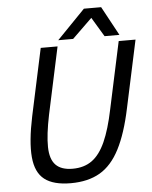

<svg xmlns="http://www.w3.org/2000/svg" viewBox="-57 -888 747 943"><g transform="rotate(-5 316.0 -416.0)"><path d="M560.7 -336Q534.7 -212 495.4 -136Q456.2 -60 397.8 -26Q339.3 8 254 8Q168.7 8 124.8 -26Q80.8 -60 74.1 -136Q67.3 -212 93.3 -336H176.3Q156.3 -239 157.4 -178.6Q158.5 -118.2 186 -90.1Q213.5 -62 269.2 -62Q325.8 -62 364.7 -90.1Q403.5 -118.2 430.6 -178.6Q457.7 -239 477.7 -336ZM548.7 -667H631.7L560.7 -336H477.7ZM176.3 -336H93.3L164.3 -667H247.3ZM395.7 -840.3H477.3L555 -697H481.7ZM474 -840.3 326.7 -697H253.3L392.3 -840.3Z"/></g></svg>

Font: Epunda Sans Light
Style: Italic
Weight: 300
Italic angle: -12.0243°
Designer: Simon Atzbach
Foundry: typofactur
Version: Version 2.204